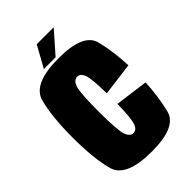

<svg xmlns="http://www.w3.org/2000/svg" viewBox="-219 -800 884 884"><g transform="rotate(-45 223.0 -358.0)"><path d="M224.5 5Q57 5 34.2 -78.5Q11.5 -162 11.5 -297Q11.5 -435.5 34.2 -519.2Q57 -603 224.5 -603Q385.5 -603 405.2 -523.8Q425 -444.5 428.5 -352.5L267 -331.5Q265.5 -426.5 255.8 -454.2Q246 -482 224.5 -482Q203 -482 192 -453Q181 -424 181 -297Q181 -176 192 -145.5Q203 -115 224.5 -115Q246 -115 255.8 -144.2Q265.5 -173.5 267 -262.5L428.5 -241Q425 -155.5 405.2 -75.2Q385.5 5 224.5 5ZM141 -615.5 198.5 -719.5H309L217.5 -615.5Z"/></g></svg>

Font: Anybody Condensed ExtraBold
Style: Regular
Weight: 800
Width: 3
Designer: Tyler Finck
Foundry: Etcetera Type Company
Version: Version 1.010; ttfautohint (v1.8.3) -l 8 -r 50 -G 200 -x 14 